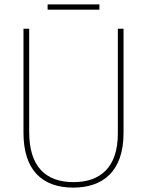

<svg xmlns="http://www.w3.org/2000/svg" viewBox="-20 -845 669 875"><path d="M433 -825H197V-801H433ZM543 -239V-714H517V-236C517 -81 436 -15 315 -15C187 -15 113 -87 113 -243V-714H87V-240C87 -73 169 10 314 10C447 10 543 -62 543 -239Z"/></svg>

Font: Noto Sans Sinhala SemiCondensed Thin
Style: Regular
Weight: 100
Width: 4
Designer: Jelle Bosma - Monotype Design Team
Foundry: Monotype Imaging Inc.
Version: Version 2.006